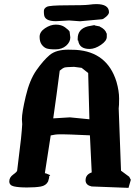

<svg xmlns="http://www.w3.org/2000/svg" viewBox="-20 -909 677 928"><path d="M250 -806.6Q195.3 -806.6 192.9 -838.9Q191.9 -844.7 192.1 -856.7Q192.4 -868.7 206.3 -876Q220.2 -883.3 303.7 -883.3Q387.2 -883.3 409.4 -886.2Q431.6 -889.2 445.3 -889.2Q506.3 -889.2 506.8 -850.1Q506.8 -840.3 492.9 -828.1Q479 -815.9 472.2 -815.9L366.7 -806.2L314 -810.1L250.5 -806.6ZM319.8 -728Q319.8 -705.6 299.6 -688Q279.3 -670.4 248 -670.4Q216.8 -670.4 204.1 -675.3Q191.4 -680.2 181.4 -693.8Q171.4 -707.5 171.4 -731.2Q171.4 -754.9 197.5 -772.5Q223.6 -790 250 -790Q276.4 -790 293.9 -777.3Q311.5 -764.6 316.4 -756.3L319.8 -728.5ZM355.5 -713.4V-722.7Q355.5 -769 404.8 -781.7L436 -787.6L439.9 -785.6L462.4 -781.2V-780.3Q489.3 -767.6 495.1 -747.1H496.1V-730.5Q496.1 -711.4 467.8 -692.1Q439.5 -672.9 414.1 -672.4H413.1H412.6Q363.3 -672.4 357.9 -713.4ZM393.6 -37.6Q393.6 -65.4 423.3 -75.7Q418.5 -165.5 414.6 -254.9Q384.8 -255.9 322.8 -258.8Q300.3 -259.8 284.2 -259.8Q278.8 -259.8 274.4 -259.8Q253.9 -259.8 246.1 -258.3Q231.4 -255.4 225.1 -254.4Q211.4 -163.1 196.8 -71.8Q198.7 -71.3 202.6 -70.8L222.7 -62.5L216.3 -54.2L217.8 -51.3L212.4 -31.7Q202.1 -11.7 176.5 -7.3Q150.9 -2.9 110.4 -2.9Q69.8 -2.9 47.4 -8.1Q24.9 -13.2 24.9 -32.5Q24.9 -51.8 43.9 -65.4Q63 -79.1 63 -85L81.5 -238.3Q85.9 -281.7 87.4 -308.6L85.9 -333Q85.9 -365.2 104.5 -443.8Q123 -522.5 156.2 -569.8Q189.5 -617.2 220.2 -643.1Q251 -668.9 310.1 -668.9Q324.7 -668.9 347.2 -668Q498.5 -658.2 543 -513.7Q555.7 -469.2 555.7 -432.9Q555.7 -396.5 553.7 -384.8L564.9 -84L604.5 -54.7L612.3 -40L601.1 -1L422.9 -7.8Q395.5 -13.7 393.6 -35.2ZM337.9 -585.9Q296.9 -585 290 -582Q282.2 -578.6 275.9 -573Q269.5 -567.4 268.6 -567.4Q253.9 -451.7 237.3 -336.9L317.9 -341.8Q365.2 -336.9 412.1 -332.5Q408.7 -444.3 406.2 -556.2L374.5 -581.1Z"/></svg>

Font: Drukaatie burti
Style: Bold
Weight: 700
Version: Version 0.14